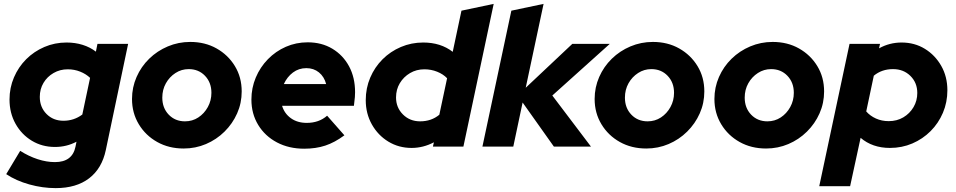

<svg xmlns="http://www.w3.org/2000/svg" viewBox="-20 -755 4926 989"><path d="M267 214Q199 214 131 195Q63 176 12 142L84 22Q128 50 174 65Q220 80 263 80Q353 80 369 0L374 -25Q323 2 263 2Q197 2 144 -30Q91 -62 60 -117.5Q29 -173 29 -242Q29 -303 52 -356.5Q75 -410 115 -450Q155 -490 208.5 -513Q262 -536 323 -536Q367 -536 405.5 -524Q444 -512 474 -489L482 -529H640L525 18Q505 113 439 163.5Q373 214 267 214ZM307 -133Q361 -133 404 -165L444 -354Q423 -374 393 -386Q363 -398 329 -398Q289 -398 256 -379Q223 -360 204 -328Q185 -296 185 -256Q185 -203 219.5 -168Q254 -133 307 -133Z M926 10Q850 10 790 -23.5Q730 -57 695 -115Q660 -173 660 -245Q660 -305 683.5 -358.5Q707 -412 748.5 -452.5Q790 -493 844.5 -516Q899 -539 960 -539Q1036 -539 1095.5 -505.5Q1155 -472 1190 -414.5Q1225 -357 1225 -284Q1225 -224 1201.5 -171Q1178 -118 1136.5 -77Q1095 -36 1041 -13Q987 10 926 10ZM933 -130Q971 -130 1001.5 -150Q1032 -170 1050.5 -203.5Q1069 -237 1069 -277Q1069 -330 1036 -364.5Q1003 -399 952 -399Q915 -399 884 -379Q853 -359 834.5 -326Q816 -293 816 -252Q816 -199 849 -164.5Q882 -130 933 -130Z M1547 11Q1468 11 1406.5 -21.5Q1345 -54 1310 -111.5Q1275 -169 1275 -242Q1275 -302 1297.5 -355.5Q1320 -409 1360 -450Q1400 -491 1452.5 -514Q1505 -537 1565 -537Q1637 -537 1692 -504Q1747 -471 1778 -413.5Q1809 -356 1809 -280Q1809 -269 1808 -255Q1807 -241 1803 -210H1433Q1445 -170 1478.5 -146Q1512 -122 1560 -122Q1623 -122 1665 -159L1754 -58Q1704 -21 1655.5 -5Q1607 11 1547 11ZM1442 -322H1660Q1650 -360 1623 -382Q1596 -404 1558 -404Q1519 -404 1489 -381.5Q1459 -359 1442 -322Z M2100 7Q2034 7 1980.5 -25.5Q1927 -58 1895.5 -114Q1864 -170 1864 -239Q1864 -301 1887 -355Q1910 -409 1950.5 -449.5Q1991 -490 2045 -513Q2099 -536 2160 -536Q2250 -536 2312 -488L2357 -700L2523 -735L2367 0H2210L2215 -22Q2160 7 2100 7ZM2144 -130Q2202 -130 2243 -164L2283 -352Q2263 -373 2232 -385.5Q2201 -398 2166 -398Q2125 -398 2092 -378.5Q2059 -359 2039.5 -326.5Q2020 -294 2020 -253Q2020 -201 2055.5 -165.5Q2091 -130 2144 -130Z M2465 0 2614 -700 2780 -735 2688 -303 2928 -529H3121L2825 -263L3024 0H2833L2672 -227L2624 0Z M3309 10Q3233 10 3173 -23.5Q3113 -57 3078 -115Q3043 -173 3043 -245Q3043 -305 3066.5 -358.5Q3090 -412 3131.5 -452.5Q3173 -493 3227.5 -516Q3282 -539 3343 -539Q3419 -539 3478.5 -505.5Q3538 -472 3573 -414.5Q3608 -357 3608 -284Q3608 -224 3584.5 -171Q3561 -118 3519.5 -77Q3478 -36 3424 -13Q3370 10 3309 10ZM3316 -130Q3354 -130 3384.5 -150Q3415 -170 3433.5 -203.5Q3452 -237 3452 -277Q3452 -330 3419 -364.5Q3386 -399 3335 -399Q3298 -399 3267 -379Q3236 -359 3217.5 -326Q3199 -293 3199 -252Q3199 -199 3232 -164.5Q3265 -130 3316 -130Z M3926 10Q3850 10 3790 -23.5Q3730 -57 3695 -115Q3660 -173 3660 -245Q3660 -305 3683.5 -358.5Q3707 -412 3748.5 -452.5Q3790 -493 3844.5 -516Q3899 -539 3960 -539Q4036 -539 4095.5 -505.5Q4155 -472 4190 -414.5Q4225 -357 4225 -284Q4225 -224 4201.5 -171Q4178 -118 4136.5 -77Q4095 -36 4041 -13Q3987 10 3926 10ZM3933 -130Q3971 -130 4001.5 -150Q4032 -170 4050.5 -203.5Q4069 -237 4069 -277Q4069 -330 4036 -364.5Q4003 -399 3952 -399Q3915 -399 3884 -379Q3853 -359 3834.5 -326Q3816 -293 3816 -252Q3816 -199 3849 -164.5Q3882 -130 3933 -130Z M4200 204 4356 -529H4513L4508 -506Q4562 -536 4624 -536Q4691 -536 4744 -503.5Q4797 -471 4828.5 -415.5Q4860 -360 4860 -290Q4860 -228 4837 -174Q4814 -120 4773.5 -79.5Q4733 -39 4679.5 -16Q4626 7 4564 7Q4474 7 4413 -45L4359 204ZM4558 -131Q4600 -131 4633 -150.5Q4666 -170 4685.5 -203Q4705 -236 4705 -276Q4705 -329 4669.5 -364Q4634 -399 4580 -399Q4522 -399 4481 -365L4442 -181Q4462 -158 4492 -144.5Q4522 -131 4558 -131Z"/></svg>

Font: Red Hat Display Black
Style: Italic
Weight: 900
Italic angle: -12°
Designer: Pentagram, MCKL
Foundry: Pentagram, MCKL
Version: Version 1.023; ttfautohint (v1.8.3)